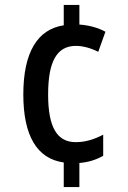

<svg xmlns="http://www.w3.org/2000/svg" viewBox="-20 -744 518 774"><path d="M300 -645V-724H237V-642C131 -626 74 -533 74 -363C74 -197 129 -104 237 -89V10H300V-87C337 -90 368 -100 396 -116V-201C359 -182 325 -171 285 -171C210 -171 174 -231 174 -363C174 -496 209 -559 286 -559C313 -559 345 -551 376 -535L405 -616C378 -631 342 -642 300 -645Z"/></svg>

Font: Noto Sans Gujarati UI Condensed Medium
Style: Regular
Weight: 500
Width: 3
Designer: Jelle Bosma - Monotype Design Team, Universal Thirst
Foundry: Monotype Imaging Inc.
Version: Version 2.106